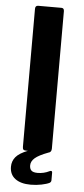

<svg xmlns="http://www.w3.org/2000/svg" viewBox="-61 -775 428 980"><g transform="rotate(5 153.0 -285.5)"><path d="M233 92C229.7 92 227 92.7 225 94C206.3 103.3 186.3 108 165 108C150.3 108 139.8 105.2 133.5 99.5C127.2 93.8 124 85 124 73C124 59 130.5 46.3 143.5 35C156.5 23.7 179 12 211 0C221.7 -2 227 -9.3 227 -22V-726C227 -736.7 222.3 -742 213 -742H94C84 -742 79 -736.3 79 -725V-18C79 -11.3 80.3 -6.7 83 -4C85.7 -1.3 91 0 99 0H106C76.7 11.3 56.2 24.2 44.5 38.5C32.8 52.8 27 69.3 27 88C27 114.7 36.5 135.2 55.5 149.5C74.5 163.8 101 171 135 171C154.3 171 172.8 169.2 190.5 165.5C208.2 161.8 221.7 157.7 231 153C236.3 149.7 239 145 239 139V101C239 95 237 92 233 92Z"/></g></svg>

Font: Libre Franklin SemiBold
Style: Regular
Weight: 600
Designer: Pablo Impallari, Rodrigo Fuenzalida
Foundry: Impallari Type
Version: Version 1.002; ttfautohint (v1.5)